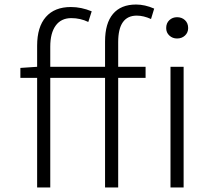

<svg xmlns="http://www.w3.org/2000/svg" viewBox="-20 -828 895 848"><path d="M444 -533V-645Q444 -725 479 -766.5Q514 -808 581 -808Q620 -808 661 -790L647 -744Q614 -759 584 -759Q502 -759 502 -642V-533H623V-484H502V0H444V-484H202V0H144V-484H70V-528L144 -533V-626Q144 -709 182.5 -753Q221 -797 293 -797Q339 -797 385 -778L370 -731Q335 -748 295 -748Q250 -748 226 -715Q202 -682 202 -622V-533ZM733 0V-533H791V0ZM762 -752Q783 -752 797 -739Q811 -726 811 -704Q811 -684 797 -671Q783 -658 762 -658Q742 -658 728 -671Q714 -684 714 -704Q714 -726 728 -739Q742 -752 762 -752Z"/></svg>

Font: NotoSansHansLight
Style: Regular
Weight: 300
Designer: Ryoko NISHIZUKA  (kana & ideographs); Paul D. Hunt (Latin, Greek & Cyrillic); Wenlong ZHANG  (bopomofo); Sandoll Communi
Foundry: Adobe Systems Incorporated
Version: Version 1.00;December 8, 2021;FontCreator 13.0.0.2675 64-bit